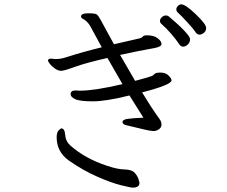

<svg xmlns="http://www.w3.org/2000/svg" viewBox="-20 -817 1040 881"><path d="M620 22Q620 44 589 44Q580 44 535.5 33Q491 22 426 -6.5Q361 -35 295 -81Q240 -121 240 -187Q240 -210 249.5 -219Q259 -228 261 -228Q277 -228 279 -198.5Q281 -169 303 -149Q373 -88 472 -56Q519 -40 551.5 -39.5Q584 -39 597.5 -24.5Q611 -10 615.5 5Q620 20 620 22ZM804 -612Q767 -666 721 -707Q714 -713 714 -721.5Q714 -730 722.5 -738Q731 -746 740.5 -746Q750 -746 754 -742Q758 -738 773 -725.5Q788 -713 806 -696Q852 -652 852 -637Q852 -622 841.5 -612.5Q831 -603 820.5 -603Q810 -603 804 -612ZM352 -742Q352 -756 384 -756Q416 -756 423.5 -751Q431 -746 442 -725.5Q453 -705 469.5 -675Q486 -645 503 -614L621 -641Q630 -643 634.5 -648.5Q639 -654 650 -655H654Q686 -655 703.5 -641.5Q721 -628 721 -615Q721 -602 686 -596Q618 -584 531 -565Q553 -526 600 -446Q671 -465 677.5 -468.5Q684 -472 689.5 -478Q695 -484 717.5 -484Q740 -484 753.5 -470.5Q767 -457 767 -448Q767 -428 632 -393Q680 -315 697 -292Q714 -269 717.5 -262Q721 -255 721 -244.5Q721 -234 712 -226Q703 -218 689.5 -216Q676 -214 628.5 -226Q581 -238 561.5 -242Q542 -246 542 -257Q542 -268 565 -271.5Q588 -275 638 -277Q588 -356 574 -379Q466 -352 406 -352Q346 -352 325 -362Q304 -372 304 -385Q304 -402 327 -402L344 -401H349Q414 -401 542 -431Q512 -482 473 -551Q372 -528 323 -510Q274 -492 260.5 -492Q247 -492 232 -502.5Q217 -513 208.5 -524.5Q200 -536 200 -539Q200 -548 216 -548L234 -546Q256 -546 276 -552Q360 -579 447 -600L392 -701Q377 -723 358 -732Q352 -735 352 -742ZM909 -662Q903 -658 895 -658Q887 -658 879 -667Q868 -684 838 -716.5Q808 -749 798.5 -757Q789 -765 789 -773.5Q789 -782 796 -789.5Q803 -797 812 -797Q831 -797 878.5 -751.5Q926 -706 926 -688.5Q926 -671 909 -662Z"/></svg>

Font: LXGW WenKai
Style: Regular
Weight: 400
Designer: LXGW / Fontworks Inc.
Foundry: LXGW / Fontworks Inc.
Version: Version 1.520; June 14, 2025